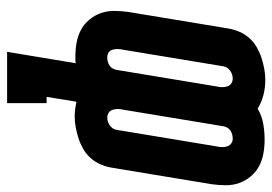

<svg xmlns="http://www.w3.org/2000/svg" viewBox="-150 -640 785 554"><g transform="rotate(-90 243.0 -362.5)"><path d="M290 10Q267 10 246 4.5Q225 -1 207 -12Q186 0 163.5 4Q141 8 118 8Q97 8 77.5 4.5Q58 1 41 -8Q24 -17 11.5 -32Q-1 -47 -7.5 -65Q-14 -83 -14 -103.5Q-14 -124 -11 -145L37 -435Q40 -451 46.5 -466Q53 -481 64.5 -494Q76 -507 91 -515.5Q106 -524 121.5 -529Q137 -534 153 -537Q169 -540 185 -540Q196 -540 206.5 -538.5Q217 -537 227 -535L241 -621H223V-735H371L338 -537Q343 -538 347.5 -538Q352 -538 357 -538Q378 -538 397.5 -534.5Q417 -531 434 -522Q451 -513 463.5 -498Q476 -483 482.5 -465Q489 -447 489 -426.5Q489 -406 486 -385L438 -95Q435 -79 428.5 -64Q422 -49 410.5 -36Q399 -23 384 -14.5Q369 -6 353.5 -1Q338 4 322 7Q306 10 290 10ZM120 -84Q126 -84 132 -85.5Q138 -87 143.5 -90.5Q149 -94 152 -99.5Q155 -105 156 -110L204 -400Q206 -408 206 -416Q206 -424 203.5 -431Q201 -438 195 -442Q189 -446 181 -446Q169 -446 158.5 -438.5Q148 -431 146 -420L98 -130Q96 -122 96 -114Q96 -106 98.5 -99Q101 -92 107 -88Q113 -84 120 -84ZM294 -84Q306 -84 316.5 -91.5Q327 -99 329 -110L377 -400Q379 -408 379 -416Q379 -424 377 -431Q375 -438 369 -442Q363 -446 355 -446Q349 -446 343 -444.5Q337 -443 331.5 -439.5Q326 -436 323 -430.5Q320 -425 319 -420L271 -130Q269 -122 269 -114Q269 -106 271.5 -99Q274 -92 280 -88Q286 -84 294 -84Z"/></g></svg>

Font: Iosevka Slab Heavy
Style: Italic
Weight: 900
Italic angle: -9°
Monospace: yes
Designer: Belleve Invis
Foundry: Belleve Invis
Version: Version 11.1.0; ttfautohint (v1.8.3)